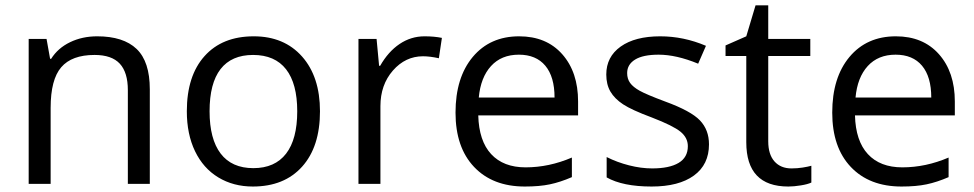

<svg xmlns="http://www.w3.org/2000/svg" viewBox="-20 -679 3598 709"><path d="M452.1 0V-346.2Q452.1 -411.6 422.4 -443.8Q392.6 -476.1 329.1 -476.1Q245.1 -476.1 206.1 -430.7Q167 -385.3 167 -280.8V0H85.9V-535.2H151.9L165 -461.9H168.9Q193.8 -501.5 238.8 -523.2Q283.7 -544.9 338.9 -544.9Q435.5 -544.9 484.4 -498.3Q533.2 -451.7 533.2 -349.1V0Z M1161.6 -268.1Q1161.6 -137.2 1095.7 -63.7Q1029.8 9.8 913.6 9.8Q841.8 9.8 786.1 -23.9Q730.5 -57.6 700.2 -120.6Q669.9 -183.6 669.9 -268.1Q669.9 -398.9 735.4 -471.9Q800.8 -544.9 917 -544.9Q1029.3 -544.9 1095.5 -470.2Q1161.6 -395.5 1161.6 -268.1ZM753.9 -268.1Q753.9 -165.5 794.9 -111.8Q835.9 -58.1 915.5 -58.1Q995.1 -58.1 1036.4 -111.6Q1077.6 -165 1077.6 -268.1Q1077.6 -370.1 1036.4 -423.1Q995.1 -476.1 914.6 -476.1Q835 -476.1 794.4 -423.8Q753.9 -371.6 753.9 -268.1Z M1547.9 -544.9Q1583.5 -544.9 1611.8 -539.1L1600.6 -463.9Q1567.4 -471.2 1542 -471.2Q1477.1 -471.2 1430.9 -418.5Q1384.8 -365.7 1384.8 -287.1V0H1303.7V-535.2H1370.6L1379.9 -436H1383.8Q1413.6 -488.3 1455.6 -516.6Q1497.6 -544.9 1547.9 -544.9Z M1918 9.8Q1799.3 9.8 1730.7 -62.5Q1662.1 -134.8 1662.1 -263.2Q1662.1 -392.6 1725.8 -468.8Q1789.6 -544.9 1897 -544.9Q1997.6 -544.9 2056.2 -478.8Q2114.7 -412.6 2114.7 -304.2V-252.9H1746.1Q1748.5 -158.7 1793.7 -109.9Q1838.9 -61 1920.9 -61Q2007.3 -61 2091.8 -97.2V-24.9Q2048.8 -6.3 2010.5 1.7Q1972.2 9.8 1918 9.8ZM1896 -477.1Q1831.5 -477.1 1793.2 -435.1Q1754.9 -393.1 1748 -318.8H2027.8Q2027.8 -395.5 1993.7 -436.3Q1959.5 -477.1 1896 -477.1Z M2598.1 -146Q2598.1 -71.3 2542.5 -30.8Q2486.8 9.8 2386.2 9.8Q2279.8 9.8 2220.2 -23.9V-99.1Q2258.8 -79.6 2303 -68.4Q2347.2 -57.1 2388.2 -57.1Q2451.7 -57.1 2485.8 -77.4Q2520 -97.7 2520 -139.2Q2520 -170.4 2492.9 -192.6Q2465.8 -214.8 2387.2 -245.1Q2312.5 -272.9 2281 -293.7Q2249.5 -314.5 2234.1 -340.8Q2218.8 -367.2 2218.8 -403.8Q2218.8 -469.2 2272 -507.1Q2325.2 -544.9 2418 -544.9Q2504.4 -544.9 2586.9 -509.8L2558.1 -443.8Q2477.5 -477.1 2412.1 -477.1Q2354.5 -477.1 2325.2 -459Q2295.9 -440.9 2295.9 -409.2Q2295.9 -387.7 2306.9 -372.6Q2317.9 -357.4 2342.3 -343.8Q2366.7 -330.1 2436 -304.2Q2531.2 -269.5 2564.7 -234.4Q2598.1 -199.2 2598.1 -146Z M2902.8 -57.1Q2924.3 -57.1 2944.3 -60.3Q2964.4 -63.5 2976.1 -66.9V-4.9Q2962.9 1.5 2937.3 5.6Q2911.6 9.8 2891.1 9.8Q2735.8 9.8 2735.8 -153.8V-472.2H2659.2V-511.2L2735.8 -544.9L2770 -659.2H2816.9V-535.2H2972.2V-472.2H2816.9V-157.2Q2816.9 -108.9 2839.8 -83Q2862.8 -57.1 2902.8 -57.1Z M3309.1 9.8Q3190.4 9.8 3121.8 -62.5Q3053.2 -134.8 3053.2 -263.2Q3053.2 -392.6 3116.9 -468.8Q3180.7 -544.9 3288.1 -544.9Q3388.7 -544.9 3447.3 -478.8Q3505.9 -412.6 3505.9 -304.2V-252.9H3137.2Q3139.6 -158.7 3184.8 -109.9Q3230 -61 3312 -61Q3398.4 -61 3482.9 -97.2V-24.9Q3439.9 -6.3 3401.6 1.7Q3363.3 9.8 3309.1 9.8ZM3287.1 -477.1Q3222.7 -477.1 3184.3 -435.1Q3146 -393.1 3139.2 -318.8H3418.9Q3418.9 -395.5 3384.8 -436.3Q3350.6 -477.1 3287.1 -477.1Z"/></svg>

Font: f02698313
Style: Regular
Weight: 400
Foundry: Ascender Corporation
Version: Version 1.10